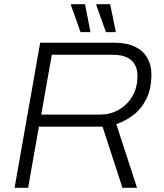

<svg xmlns="http://www.w3.org/2000/svg" viewBox="-20 -888 776 908"><path d="M49 0 170 -686H519Q580 -686 618.5 -667Q657 -648 676.5 -614.5Q696 -581 696 -537Q696 -468 672 -420Q648 -372 610 -343.5Q572 -315 530 -301L628 0H559L465 -289H164L113 0ZM175 -346H453Q500 -346 540 -368Q580 -390 605 -431Q630 -472 630 -529Q630 -577 601 -603Q572 -629 512 -629H225ZM361 -736 315 -865 317 -868H382L408 -736ZM481 -736 435 -865 437 -868H501L528 -736Z"/></svg>

Font: Archivo SemiBold ExtraLight
Style: Italic
Weight: 250
Italic angle: -10°
Version: Version 2.001